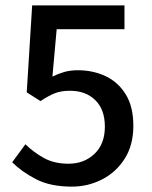

<svg xmlns="http://www.w3.org/2000/svg" viewBox="-20 -676 561 708"><path d="M245.1 12.2Q165.5 12.2 112.5 -15.4Q59.6 -43 24.9 -77.6L73.7 -144Q103 -115.2 141.1 -93.8Q179.2 -72.3 232.9 -72.3Q290 -72.3 328.4 -108.6Q366.7 -145 366.7 -209Q366.7 -272 331.5 -306.6Q296.4 -341.3 237.8 -341.3Q205.1 -341.3 181.9 -332Q158.7 -322.8 129.4 -303.2L78.6 -335.4L98.6 -656.2H439V-568.4H189L173.3 -393.6Q194.8 -404.3 217 -410.6Q239.3 -417 266.6 -417Q322.8 -417 369.1 -395.3Q415.5 -373.5 443.6 -328.1Q471.7 -282.7 471.7 -212.4Q471.7 -140.6 439.7 -90.6Q407.7 -40.5 356 -14.2Q304.2 12.2 245.1 12.2Z"/></svg>

Font: Akatab SemiBold
Style: Regular
Weight: 600
Designer: SIL Global
Foundry: SIL Global
Version: Version 4.100